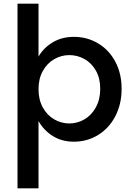

<svg xmlns="http://www.w3.org/2000/svg" viewBox="-20 -760 718 1042"><path d="M189 -453Q217 -501 266.5 -530.5Q316 -560 381 -560Q453 -560 512.5 -524.5Q572 -489 606 -425Q640 -361 640 -278Q640 -195 606 -129.5Q572 -64 512.5 -27.5Q453 9 381 9Q316 9 267 -21.5Q218 -52 189 -103V262H75V-740H189ZM356 -461Q313 -461 274.5 -439Q236 -417 212.5 -375Q189 -333 189 -276Q189 -219 212.5 -176.5Q236 -134 274.5 -112Q313 -90 356 -90Q400 -90 438.5 -112.5Q477 -135 500.5 -178Q524 -221 524 -278Q524 -335 500.5 -376.5Q477 -418 438.5 -439.5Q400 -461 356 -461Z"/></svg>

Font: Poppins-Tabular Medium
Style: Regular
Weight: 500
Designer: Ninad Kale (Devanagari), Jonny Pinhorn (Latin)
Foundry: Indian Type Foundry
Version: Version 4.004